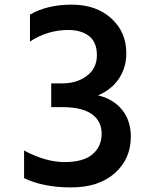

<svg xmlns="http://www.w3.org/2000/svg" viewBox="-20 -775 677 829"><path d="M84 -5.9V-125Q177.7 -75.2 258.8 -75.2Q339.8 -75.2 379.4 -108.9Q418.9 -142.6 418.9 -197.3Q418.9 -252 376.5 -282.2Q334 -312.5 249 -312.5H201.2V-415H249Q312.5 -415 355.5 -447.8Q398.4 -480.5 398.4 -536.6Q398.4 -592.8 364.7 -619.1Q331.1 -645.5 274.4 -645.5Q185.5 -645.5 109.4 -595.7V-711.9Q183.6 -754.9 289.6 -754.9Q395.5 -754.9 460.4 -695.8Q525.4 -636.7 525.4 -544.9Q525.4 -484.4 494.1 -436.5Q462.9 -388.7 403.3 -363.3Q468.8 -347.7 506.8 -301.3Q544.9 -254.9 544.9 -184.6Q544.9 -88.9 475.6 -27.3Q406.2 34.2 286.6 34.2Q167 34.2 84 -5.9Z"/></svg>

Font: GenEi M Gothic v2 Medium
Style: Regular
Weight: 500
Version: Version 2.0